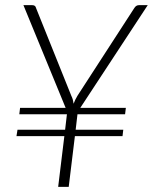

<svg xmlns="http://www.w3.org/2000/svg" viewBox="-20 -726 594 746"><path d="M55 -282 58 -307H235L71 -706H105Q112 -706 115.5 -703Q119 -700 120 -695L257 -354Q261 -346 263 -338.5Q265 -331 266 -323Q269 -331 272.5 -338.5Q276 -346 281 -354L502 -695Q505 -700 509.5 -703Q514 -706 520 -706H554L292 -307H469L466 -282H281L274 -222H459L456 -197H271L247 0H206L230 -197H44L48 -222H233L240 -282Z"/></svg>

Font: Aleo ExtraLight
Style: Italic
Weight: 250
Italic angle: -7°
Designer: Alessio Laiso
Foundry: Alessio Laiso
Version: Version 2.001;gftools[0.9.29]